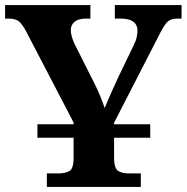

<svg xmlns="http://www.w3.org/2000/svg" viewBox="-20 -734 733 754"><path d="M164 0V-53H211Q235 -53 252 -62Q269 -71 269 -114V-193H127V-246H269V-253L84 -608Q69 -637 55.5 -649Q42 -661 13 -661H0V-714H335V-661H318Q288 -661 273 -648.5Q258 -636 258 -616Q258 -603 262.5 -588.5Q267 -574 273 -561L347 -414Q363 -383 373 -358Q383 -333 391 -310Q402 -336 415.5 -367Q429 -398 445 -432L503 -552Q514 -574 517 -589Q520 -604 520 -612Q520 -661 454 -661H431V-714H693V-661H674Q649 -661 635 -645.5Q621 -630 598 -583L428 -252V-246H570V-193H428V-115Q428 -72 444.5 -62.5Q461 -53 484 -53H533V0Z"/></svg>

Font: NotoSerif-Bold
Style: Regular
Weight: 700
Designer: Monotype Design Team
Foundry: Monotype Imaging Inc.
Version: Version 2.007; ttfautohint (v1.8) -l 8 -r 50 -G 200 -x 14 -D